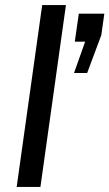

<svg xmlns="http://www.w3.org/2000/svg" viewBox="-20 -740 433 760"><path d="M241 -720H147L46 0H140ZM393 -686H292L276 -575H317L273 -451H325L381 -601Z"/></svg>

Font: Chivo
Style: Italic
Weight: 400
Italic angle: -8°
Designer: Hector Gatti
Foundry: Omnibus-Type
Version: Version 1.003;PS 001.003;hotconv 1.0.70;makeotf.lib2.5.58329